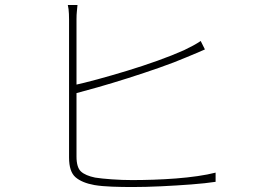

<svg xmlns="http://www.w3.org/2000/svg" viewBox="-20 -771 1040 773"><path d="M292 -751Q291 -738 289.5 -725.5Q288 -713 288 -693Q288 -682 288 -642Q288 -602 288 -545.5Q288 -489 288 -426Q288 -363 288 -304.5Q288 -246 288 -202.5Q288 -159 288 -141Q288 -97 306 -80.5Q324 -64 363 -56Q388 -52 430 -49Q472 -46 512 -46Q552 -46 597.5 -47.5Q643 -49 688.5 -52.5Q734 -56 775.5 -62Q817 -68 848 -76V-39Q809 -33 750.5 -28.5Q692 -24 629 -21Q566 -18 512 -18Q472 -18 431 -19.5Q390 -21 360 -26Q310 -35 284 -57.5Q258 -80 258 -137Q258 -157 258 -201.5Q258 -246 258 -305.5Q258 -365 258 -427.5Q258 -490 258 -546.5Q258 -603 258 -642.5Q258 -682 258 -693Q258 -705 257.5 -715Q257 -725 256 -734Q255 -743 253 -751ZM273 -427Q315 -436 372 -451.5Q429 -467 491.5 -486Q554 -505 614 -526.5Q674 -548 721 -569Q740 -578 757.5 -587.5Q775 -597 788 -606L805 -572Q791 -566 771.5 -557.5Q752 -549 732 -541Q683 -520 621.5 -498.5Q560 -477 495.5 -456.5Q431 -436 373 -419.5Q315 -403 273 -392Z"/></svg>

Font: Noto Sans HK Thin
Style: Regular
Weight: 100
Designer: Ryoko NISHIZUKA 西塚涼子 (kana, bopomofo & ideographs); Paul D. Hunt (Latin, Greek & Cyrillic); Sandoll Communications 산돌커뮤니
Foundry: Adobe
Version: Version 2.004-H2;hotconv 1.0.118;makeotfexe 2.5.65603